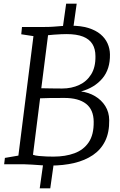

<svg xmlns="http://www.w3.org/2000/svg" viewBox="-20 -889 652 1039"><path d="M252.5 7Q228.5 7 202.5 5.2Q176.5 3.5 152.8 1.8Q129 0 112 0H2.5L6.5 -34.5L79.5 -47L161 -693.5L95 -703.5L99 -743H219Q249.5 -743 271.5 -744.8Q293.5 -746.5 314.2 -748.2Q335 -750 362.5 -750Q418.5 -750 458.5 -737.5Q498.5 -725 524 -703.5Q549.5 -682 562 -654Q574.5 -626 575 -595Q576.5 -515 534.2 -464.8Q492 -414.5 418.5 -394Q460 -389 494.5 -368.5Q529 -348 549.8 -315Q570.5 -282 571 -239Q572 -172.5 549 -125.8Q526 -79 482.8 -49.8Q439.5 -20.5 381 -6.8Q322.5 7 252.5 7ZM316 -410Q367 -410 408.2 -429Q449.5 -448 473.5 -486.8Q497.5 -525.5 496.5 -585Q496.5 -624 480.2 -650.5Q464 -677 429.5 -690.8Q395 -704.5 340 -704.5Q330 -704.5 311.2 -703.8Q292.5 -703 272.8 -701.5Q253 -700 240 -698.5L203.5 -411.5Q229 -411 259.5 -410.5Q290 -410 316 -410ZM269.5 -41.5Q334 -41.5 383.2 -59.8Q432.5 -78 460.2 -119.2Q488 -160.5 487 -230Q486.5 -295.5 445.8 -327.2Q405 -359 328.5 -359Q279 -359 247.8 -358.5Q216.5 -358 197 -357L158.5 -51.5Q169.5 -47 189.8 -45Q210 -43 232 -42.2Q254 -41.5 269.5 -41.5ZM195 130 216 -19H273L252 130ZM317 -720 338 -869H395L374 -720Z"/></svg>

Font: Merriweather 20pt Light
Style: Italic
Weight: 300
Italic angle: -7.8°
Version: Version 2.101